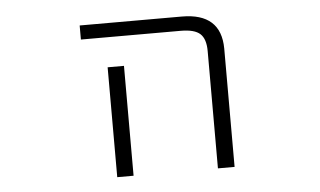

<svg xmlns="http://www.w3.org/2000/svg" viewBox="-43 -586 1085 651"><g transform="rotate(-5 500.0 -260.5)"><path d="M249 -474.6V-522.5H596.7Q729.5 -522.5 730.5 -402.3V1H673.8V-398.4Q673.8 -439.5 654.8 -457Q635.7 -474.6 588.9 -474.6ZM386.7 -373V-49.8V1H331.1V-49.8V-373Z"/></g></svg>

Font: GenEi Gothic M Light
Style: Regular
Weight: 300
Designer: o_tamon (Modified); [Source Han Sans]
Ryoko NISHIZUKA  (kana & ideographs); Paul D. Hunt (Latin, Greek & Cyrillic); Wenl
Version: Version 1.1a;Original Version 1.004